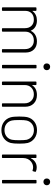

<svg xmlns="http://www.w3.org/2000/svg" viewBox="1006 -1750 752 2805"><g transform="rotate(90 1382.5 -348.0)"><path d="M88 -10V-494Q88 -504 98 -504H129Q139 -504 139 -494V-448Q139 -446 140.5 -445.5Q142 -445 144 -447Q165 -478 200.5 -494.5Q236 -511 281 -511Q333 -511 371.5 -488Q410 -465 428 -423Q429 -421 430 -421Q431 -421 432 -423Q452 -465 492 -488Q532 -511 586 -511Q660 -511 704 -466.5Q748 -422 748 -346V-10Q748 0 738 0H708Q698 0 698 -10V-337Q698 -396 663.5 -431Q629 -466 573 -466Q514 -466 478.5 -431.5Q443 -397 443 -339V-10Q443 0 433 0H402Q392 0 392 -10V-337Q392 -396 358 -431Q324 -466 268 -466Q208 -466 173.5 -432Q139 -398 139 -339V-10Q139 0 129 0H98Q88 0 88 -10Z M928 -11V-495Q928 -505 938 -505H969Q979 -505 979 -495V-11Q979 -1 969 -1H938Q928 -1 928 -11ZM956 -704Q978 -704 992 -690.5Q1006 -677 1006 -655Q1006 -634 991.5 -620Q977 -606 956 -606Q934 -606 920.5 -619.5Q907 -633 907 -655Q907 -677 920.5 -690.5Q934 -704 956 -704Z M1172 -10V-494Q1172 -504 1182 -504H1213Q1223 -504 1223 -494V-444Q1223 -442 1224.5 -441Q1226 -440 1227 -442Q1271 -511 1369 -511Q1446 -511 1493 -464Q1540 -417 1540 -340V-10Q1540 0 1530 0H1500Q1490 0 1490 -10V-331Q1490 -390 1453 -428Q1416 -466 1359 -466Q1298 -466 1260.5 -429Q1223 -392 1223 -333V-10Q1223 0 1213 0H1182Q1172 0 1172 -10Z M1694 -128Q1683 -169 1683 -253Q1683 -336 1694 -377Q1711 -439 1761 -475.5Q1811 -512 1882 -512Q1952 -512 2002 -475Q2052 -438 2069 -377Q2079 -337 2079 -253Q2079 -168 2069 -128Q2052 -65 2002 -28.5Q1952 8 1882 8Q1812 8 1762 -28.5Q1712 -65 1694 -128ZM1741 -145Q1752 -96 1789 -66.5Q1826 -37 1882 -37Q1936 -37 1973.5 -66.5Q2011 -96 2022 -145Q2029 -178 2029 -252Q2029 -321 2023 -359Q2011 -408 1973 -437.5Q1935 -467 1881 -467Q1827 -467 1789.5 -437.5Q1752 -408 1741 -359Q1734 -330 1734 -252Q1734 -173 1741 -145Z M2238 -10V-494Q2238 -504 2248 -504H2279Q2289 -504 2289 -494V-425Q2289 -422 2290.5 -421.5Q2292 -421 2293 -423Q2314 -464 2348.5 -486Q2383 -508 2427 -508Q2461 -508 2485 -496Q2493 -493 2490 -483L2482 -453Q2479 -444 2469 -447Q2450 -455 2425 -455Q2379 -455 2342 -425Q2317 -406 2303 -376Q2289 -346 2289 -309V-10Q2289 0 2279 0H2248Q2238 0 2238 -10Z M2609 -11V-495Q2609 -505 2619 -505H2650Q2660 -505 2660 -495V-11Q2660 -1 2650 -1H2619Q2609 -1 2609 -11ZM2637 -704Q2659 -704 2673 -690.5Q2687 -677 2687 -655Q2687 -634 2672.5 -620Q2658 -606 2637 -606Q2615 -606 2601.5 -619.5Q2588 -633 2588 -655Q2588 -677 2601.5 -690.5Q2615 -704 2637 -704Z"/></g></svg>

Font: Barlow GEO Light
Style: Regular
Weight: 300
Designer: Jeremy Tribby
Foundry: Tribby Type
Version: Version 1.408